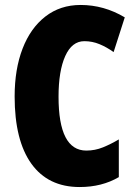

<svg xmlns="http://www.w3.org/2000/svg" viewBox="-20 -795 547 774"><path d="M320 -629Q270 -629 243 -569Q216 -509 216 -405Q216 -188 328 -188Q363 -188 395 -201Q427 -214 459 -233V-81Q391 -41 301 -41Q174 -41 106.5 -135Q39 -229 39 -406Q39 -516 71 -599Q103 -682 163 -728.5Q223 -775 305 -775Q399 -775 483 -725L438 -585Q410 -605 381 -617Q352 -629 320 -629Z"/></svg>

Font: Noto Sans Tamil UI ExtraCondensed Black
Style: Regular
Weight: 900
Width: 2
Designer: Jelle Bosma - Monotype Design Team
Foundry: Monotype Imaging Inc.
Version: Version 2.004; ttfautohint (v1.8.4.7-5d5b)